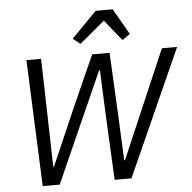

<svg xmlns="http://www.w3.org/2000/svg" viewBox="-61 -996 1056 1056"><g transform="rotate(-5 467.5 -467.5)"><path d="M226 0H132L103 -698H184L193 -344L199 -101H203L340 -416L466 -698H562L577 -403L591 -102H595L701 -349L851 -698H935L622 0H529L511 -367L501 -606H496L387 -362ZM506 -935H600L682 -792L639 -762L546 -877L407 -761L367 -793Z"/></g></svg>

Font: IBM Plex Sans
Style: Italic
Weight: 400
Italic angle: -11.31°
Designer: Mike Abbink, Paul van der Laan, Pieter van Rosmalen
Foundry: Bold Monday
Version: Version 3.201